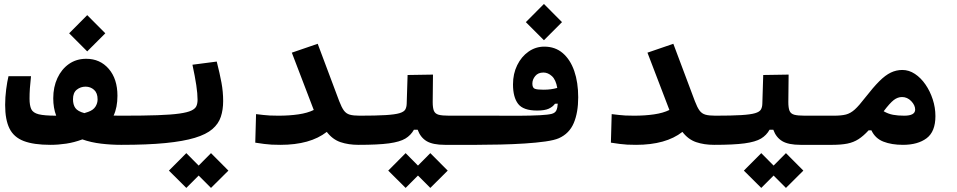

<svg xmlns="http://www.w3.org/2000/svg" viewBox="-20 -711 4728 949"><path d="M229 4.9Q146.5 4.9 97.4 -13.9Q48.3 -32.7 26.9 -75.9Q5.4 -119.1 5.4 -192.4Q5.4 -230 10.5 -269.3Q15.6 -308.6 22 -334.5H133.3Q129.4 -299.3 127.7 -274.4Q126 -249.5 126 -223.1Q126 -189.9 134.5 -171.6Q143.1 -153.3 171.1 -146.2Q199.2 -139.2 257.8 -139.2Q243.2 -177.2 243.2 -225.1Q243.2 -280.8 263.7 -325Q284.2 -369.1 320.8 -394.8Q357.4 -420.4 406.2 -420.4Q474.6 -420.4 517.6 -370.6Q560.5 -320.8 560.5 -237.8Q560.5 -180.2 541.5 -139.6Q562 -139.2 586.9 -139.2Q639.6 -139.2 639.6 -68.4Q639.6 -26.9 623.5 -11Q607.4 4.9 578.6 4.9Q528.8 4.9 479.5 -1Q430.2 -6.8 387.2 -22Q346.2 -6.8 307.1 -1Q268.1 4.9 229 4.9ZM397 -151.9Q406.2 -154.8 416.5 -158.2Q440.9 -167 451.7 -183.8Q462.4 -200.7 462.4 -219.7Q462.4 -251.5 444.8 -267.1Q427.2 -282.7 402.8 -282.7Q378.4 -282.7 359.6 -267.8Q340.8 -252.9 340.8 -220.7Q340.8 -193.4 352.5 -177Q364.3 -160.6 397 -151.9ZM411.1 -457 321.8 -546.4 411.1 -636.2 500.5 -546.4Z M580.1 4.9Q565.9 4.9 558.8 -13.2Q551.8 -31.2 551.8 -75.7Q551.8 -115.2 562.7 -127.2Q573.7 -139.2 585.9 -139.2Q690.4 -139.2 758.5 -141.6Q826.7 -144 866.7 -149.7Q906.7 -155.3 926 -164.6Q945.3 -173.8 950.9 -187Q956.5 -200.2 956.5 -218.3Q956.5 -247.6 950.2 -290Q943.8 -332.5 931.2 -391.1L1051.3 -406.7Q1066.4 -347.2 1074.7 -302.2Q1083 -257.3 1083 -211.4Q1083 -168.5 1071.5 -133.8Q1060.1 -99.1 1029.8 -73Q999.5 -46.9 943.1 -29.8Q886.7 -12.7 797.9 -3.9Q709 4.9 580.1 4.9ZM1022.9 217.8 961.9 156.7 900.9 217.8 814.9 132.3 900.9 45.9 961.9 107.4 1022.9 45.9 1108.9 132.3Z M1366.2 4.9Q1340.8 4.9 1322.5 3.9Q1304.2 2.9 1285.9 0.5Q1267.6 -2 1241.7 -5.9L1245.6 -147Q1266.1 -144.5 1281.2 -142.8Q1296.4 -141.1 1313.5 -140.1Q1330.6 -139.2 1356.4 -139.2Q1410.6 -139.2 1455.3 -145.8Q1500 -152.3 1530.8 -167.5L1422.4 -450.7L1550.3 -494.6L1656.7 -210.9Q1668.5 -180.2 1679.7 -164.8Q1690.9 -149.4 1708.7 -144.3Q1726.6 -139.2 1757.8 -139.2Q1794.4 -139.2 1794.4 -75.7Q1794.4 4.9 1752 4.9Q1702.1 4.9 1662.8 -8.5Q1623.5 -22 1595.2 -59.1Q1513.2 4.9 1366.2 4.9Z M1752 4.9 1757.8 -139.2Q1838.9 -139.2 1885.7 -142.1Q1932.6 -145 1954.6 -151.6Q1976.6 -158.2 1983.2 -169.7Q1989.7 -181.2 1990.2 -198.7L1994.6 -340.3L2120.1 -342.3L2118.7 -206.5Q2118.7 -178.2 2124.5 -163.6Q2130.4 -148.9 2147.7 -144Q2165 -139.2 2200.2 -139.2H2343.8Q2380.4 -139.2 2380.4 -75.7Q2380.4 -34.2 2367.9 -14.6Q2355.5 4.9 2337.9 4.9H2179.2Q2119.1 4.9 2088.6 -13.4Q2058.1 -31.7 2044.4 -69.8H2025.9Q2010.7 -42.5 1983.6 -26.1Q1956.5 -9.8 1902.6 -2.4Q1848.6 4.9 1752 4.9ZM2106.9 217.8 2045.9 156.7 1984.9 217.8 1898.9 132.3 1984.9 45.9 2045.9 107.4 2106.9 45.9 2192.9 132.3Z M2334 4.9 2343.8 -139.2Q2363.3 -139.2 2382.8 -139.2Q2402.3 -139.2 2421.4 -139.2Q2486.8 -138.7 2545.7 -138.9Q2604.5 -139.2 2647.2 -141.4Q2689.9 -143.6 2707.5 -148.4Q2724.6 -153.3 2730.2 -166Q2735.8 -178.7 2736.8 -198.7L2723.1 -198.2Q2712.4 -183.1 2692.4 -173.8Q2672.4 -164.6 2634.8 -164.6Q2566.4 -164.6 2541 -197.5Q2515.6 -230.5 2515.6 -293.9Q2515.6 -346.7 2536.4 -388.9Q2557.1 -431.2 2592.3 -455.8Q2627.4 -480.5 2670.4 -480.5Q2724.1 -480.5 2761.5 -448.5Q2798.8 -416.5 2818.4 -360.1Q2837.9 -303.7 2837.9 -230Q2837.9 -154.8 2815.9 -102.8Q2793.9 -50.8 2742.2 -27.8Q2720.2 -18.1 2675.5 -11.7Q2630.9 -5.4 2573 -1.7Q2515.1 2 2452.9 3.4Q2390.6 4.9 2334 4.9ZM2734.4 -276.4Q2727.5 -316.9 2708 -334.7Q2688.5 -352.5 2666 -352.5Q2639.6 -352.5 2625.5 -335.2Q2611.3 -317.9 2611.3 -297.9Q2611.3 -276.9 2623.5 -272.2Q2635.7 -267.6 2665.5 -267.6Q2686.5 -267.6 2702.4 -269.8Q2718.3 -272 2734.4 -276.4ZM2668.5 -512.2 2579.1 -601.6 2668.5 -691.4 2757.8 -601.6Z M3124 4.9Q3098.6 4.9 3080.3 3.9Q3062 2.9 3043.7 0.5Q3025.4 -2 2999.5 -5.9L3003.4 -147Q3023.9 -144.5 3039.1 -142.8Q3054.2 -141.1 3071.3 -140.1Q3088.4 -139.2 3114.3 -139.2Q3168.5 -139.2 3213.1 -145.8Q3257.8 -152.3 3288.6 -167.5L3180.2 -450.7L3308.1 -494.6L3414.6 -210.9Q3426.3 -180.2 3437.5 -164.8Q3448.7 -149.4 3466.6 -144.3Q3484.4 -139.2 3515.6 -139.2Q3552.2 -139.2 3552.2 -75.7Q3552.2 4.9 3509.8 4.9Q3460 4.9 3420.7 -8.5Q3381.3 -22 3353 -59.1Q3271 4.9 3124 4.9Z M3509.8 4.9 3515.6 -139.2Q3596.7 -139.2 3643.6 -142.1Q3690.4 -145 3712.4 -151.6Q3734.4 -158.2 3741 -169.7Q3747.6 -181.2 3748 -198.7L3752.4 -340.3L3877.9 -342.3L3876.5 -206.5Q3876.5 -178.2 3882.3 -163.6Q3888.2 -148.9 3905.5 -144Q3922.9 -139.2 3958 -139.2H4101.6Q4138.2 -139.2 4138.2 -75.7Q4138.2 -34.2 4125.7 -14.6Q4113.3 4.9 4095.7 4.9H3937Q3877 4.9 3846.4 -13.4Q3815.9 -31.7 3802.2 -69.8H3783.7Q3768.6 -42.5 3741.5 -26.1Q3714.4 -9.8 3660.4 -2.4Q3606.4 4.9 3509.8 4.9ZM3864.7 217.8 3803.7 156.7 3742.7 217.8 3656.7 132.3 3742.7 45.9 3803.7 107.4 3864.7 45.9 3950.7 132.3Z M4092.8 4.9Q4079.6 4.9 4073.5 -14.2Q4067.4 -33.2 4067.4 -65.9Q4067.4 -90.3 4075.9 -114.7Q4084.5 -139.2 4101.6 -139.2Q4138.7 -139.2 4161.4 -145Q4184.1 -150.9 4205.1 -169.9Q4226.1 -189 4256.8 -229Q4296.4 -279.8 4326.2 -309.6Q4356 -339.4 4383.1 -352.3Q4410.2 -365.2 4440.4 -365.2Q4472.7 -365.2 4502.2 -345.7Q4531.7 -326.2 4554.4 -293.2Q4577.1 -260.3 4590.3 -219.7Q4603.5 -179.2 4603.5 -137.2Q4603.5 -60.5 4560.1 -27.8Q4516.6 4.9 4442.9 4.9Q4386.7 4.9 4346.2 -11Q4305.7 -26.9 4287.1 -66.9H4273.4Q4248 -39.1 4223.4 -23.2Q4198.7 -7.3 4168 -1.2Q4137.2 4.9 4092.8 4.9ZM4347.7 -161.1Q4370.6 -147.9 4394.3 -143.6Q4418 -139.2 4449.2 -139.2Q4503.4 -139.2 4503.4 -169.4Q4503.4 -190.9 4483.9 -211.2Q4464.4 -231.4 4438.5 -231.4Q4417 -231.4 4397.7 -216.6Q4378.4 -201.7 4347.7 -161.1Z"/></svg>

Font: Cascadia Mono
Style: Bold
Weight: 700
Monospace: yes
Designer: Aaron Bell
Foundry: Saja Typeworks
Version: Version 2404.023; ttfautohint (v1.8.4)